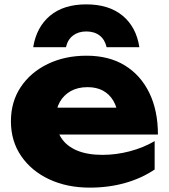

<svg xmlns="http://www.w3.org/2000/svg" viewBox="-20 -843 774 879"><path d="M391 16Q287 16 205.5 -22Q124 -60 77 -128.5Q30 -197 30 -288Q30 -377 75 -444.5Q120 -512 198.5 -550Q277 -588 376 -588Q479 -588 551.5 -543.5Q624 -499 663.5 -418Q703 -337 703 -227H195V-350H588L521 -307Q517 -351 499 -381.5Q481 -412 451.5 -428Q422 -444 381 -444Q336 -444 304 -426Q272 -408 254 -376.5Q236 -345 236 -303Q236 -249 260.5 -211.5Q285 -174 332.5 -154Q380 -134 449 -134Q512 -134 574.5 -150.5Q637 -167 688 -197V-67Q629 -27 553.5 -5.5Q478 16 391 16ZM618 -627H468Q460 -662 436 -680.5Q412 -699 375 -699Q339 -699 314.5 -680.5Q290 -662 282 -627H132Q147 -719 209 -771Q271 -823 375 -823Q479 -823 541.5 -771Q604 -719 618 -627Z"/></svg>

Font: Unbounded
Style: Bold
Weight: 700
Designer: Luke Prowse, Jean-Baptiste Morizot, Fátima Lázaro, Florian Runge
Foundry: NaN
Version: Version 1.700